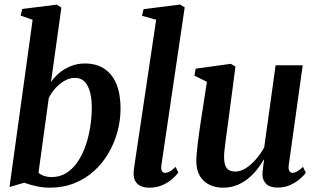

<svg xmlns="http://www.w3.org/2000/svg" viewBox="-20 -838 1434 868"><path d="M210.5 -466.5Q225.5 -489.5 248.8 -508.8Q272 -528 301.2 -539.5Q330.5 -551 363.5 -551Q416 -551 452 -527Q488 -503 506.5 -457.5Q525 -412 525 -347.5Q525 -294.5 511 -242.8Q497 -191 470.2 -145.2Q443.5 -99.5 404.8 -64.5Q366 -29.5 315.5 -9.5Q265 10.5 204.5 10.5Q174.5 10.5 143 3.5Q111.5 -3.5 89.5 -12L23 7.5L127.5 -748.5L73.5 -767.5L80.5 -797.5L236.5 -817L257.5 -804ZM154 -57Q164 -48 179.2 -42.8Q194.5 -37.5 213.5 -37.5Q251.5 -37.5 281 -56.5Q310.5 -75.5 332 -107.8Q353.5 -140 367.5 -181Q381.5 -222 388.2 -266.5Q395 -311 395 -353Q395 -413 376.2 -449.5Q357.5 -486 319 -486Q294 -486 270.8 -472.2Q247.5 -458.5 229.2 -437.8Q211 -417 200.5 -395Z M709.5 -90.5Q707.5 -73.5 712 -65Q716.5 -56.5 726 -56.5Q735 -56.5 746 -62Q757 -67.5 774 -83.5L786 -57.5Q777.5 -45.5 760 -29.8Q742.5 -14 716 -1.8Q689.5 10.5 653.5 10.5Q635 10.5 619 4.2Q603 -2 593.5 -16.2Q584 -30.5 584 -53.5Q584 -58 584.8 -65.2Q585.5 -72.5 586.5 -80.5Q587.5 -88.5 588.5 -95L686 -749L622 -766.5L629 -796.5L794.5 -817.5L815 -804.5Z M988.5 10.5Q956 10.5 928.5 -2Q901 -14.5 884.5 -40.8Q868 -67 867.5 -109Q867.5 -125 869.5 -146.8Q871.5 -168.5 874.5 -193Q877.5 -217.5 880.8 -241.2Q884 -265 887 -284.5L915.5 -468L859 -496L864.5 -527.5L1023.5 -549.5L1044.5 -537L1011.5 -286Q1008.5 -266 1005.5 -243.5Q1002.5 -221 999.8 -199.8Q997 -178.5 995 -160.2Q993 -142 993 -129.5Q993 -105 998.5 -90.2Q1004 -75.5 1015.5 -69Q1027 -62.5 1044 -62.5Q1068 -62.5 1092 -78Q1116 -93.5 1137.5 -118.5Q1159 -143.5 1174.5 -172L1226 -543H1348.5L1285.5 -92Q1283 -74 1288 -65.2Q1293 -56.5 1302.5 -56.5Q1311.5 -56.5 1322.8 -62.8Q1334 -69 1350 -83.5L1362.5 -57Q1355 -46 1337.2 -30.2Q1319.5 -14.5 1293.5 -2.2Q1267.5 10 1236 10Q1200.5 10 1183.8 -6.2Q1167 -22.5 1166.5 -48.5Q1166 -52 1166.8 -59.5Q1167.5 -67 1168.8 -76.8Q1170 -86.5 1171.2 -96.5Q1172.5 -106.5 1174 -114.5L1172 -115.5Q1158 -91.5 1139.8 -69Q1121.5 -46.5 1098.8 -28.5Q1076 -10.5 1048.5 0Q1021 10.5 988.5 10.5Z"/></svg>

Font: Merriweather 60pt SemiBold
Style: Italic
Weight: 600
Italic angle: -7.8°
Version: Version 2.101